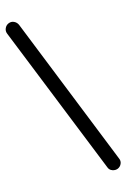

<svg xmlns="http://www.w3.org/2000/svg" viewBox="-154 -848 763 1158"><g transform="rotate(-15 227.5 -269.0)"><path d="M431 240Q423 243 414 243Q401 243 389.5 236Q378 229 373 215L-2 -720Q-9 -737 -1.5 -754Q6 -771 23 -778Q40 -785 56.5 -777.5Q73 -770 81 -753L455 182Q463 199 455.5 216Q448 233 431 240Z"/></g></svg>

Font: Hanken
Style: Book
Weight: 400
Designer: Alfredo Marco Pradil
Foundry: Hanken Design Co.
Version: Version 2.06 2014